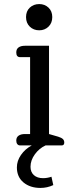

<svg xmlns="http://www.w3.org/2000/svg" viewBox="-20 -715 384 944"><path d="M108 -631Q108 -660 126.5 -677.5Q145 -695 173 -695Q200 -695 218.5 -677.5Q237 -660 237 -631Q237 -602 218.5 -584Q200 -566 173 -566Q145 -566 126.5 -584Q108 -602 108 -631ZM63 108Q63 76 83 47Q103 18 136 0H79Q70 0 65 -6.5Q60 -13 60 -24Q60 -40 71.5 -48Q83 -56 103 -56H128V-434H79Q60 -434 60 -457Q60 -474 71.5 -482Q83 -490 103 -490H221V-56L266 -43Q282 -38 289 -31.5Q296 -25 296 -14Q296 0 283 0H204Q173 14 151.5 43.5Q130 73 130 105Q130 131 146.5 146Q163 161 192 161Q212 161 233 154L242 195Q212 209 179 209Q128 209 95.5 182Q63 155 63 108Z"/></svg>

Font: Maitree Medium
Style: Regular
Weight: 500
Designer: CadsonDemak Team
Foundry: CadsonDemak
Version: Version 1.010